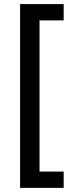

<svg xmlns="http://www.w3.org/2000/svg" viewBox="-20 -744 343 932"><path d="M77.6 -724.1H289.1V-645H171.9V88.9H289.1V168H77.6Z"/></svg>

Font: Pyidaungsu Book
Style: Bold
Weight: 700
Designer: Sun Tun
Foundry: MCF
Version: Version 1.008;February 27, 2020;FontCreator 11.0.0.2408 32-b